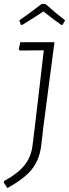

<svg xmlns="http://www.w3.org/2000/svg" viewBox="-49 -853 350 973"><path d="M57 -727 49 -750Q87 -775 162 -833H181Q247 -775 281 -750L268 -727H261Q229 -749 171 -795Q101 -749 64 -727ZM227 -639 171 -212 160 -116Q151 -43 112 5.5Q73 54 -12 100L-29 73V65Q42 26 75.5 -16Q109 -58 116 -117L127 -206L173 -598L52 -597L46 -603L54 -639Z"/></svg>

Font: Alegreya Sans Light
Style: Italic
Weight: 300
Italic angle: -7°
Designer: Juan Pablo del Peral
Foundry: Huerta Tipografica
Version: Version 2.007